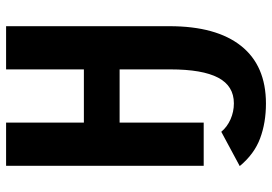

<svg xmlns="http://www.w3.org/2000/svg" viewBox="-153 -546 906 640"><g transform="rotate(-90 300.0 -226.0)"><path d="M388.7 -280.3H211.4V0H67.4V-658.7H211.4V-399.4H388.7V-658.7H532.7V-114.3Q532.7 42 466.8 124.8Q400.9 207.5 274.9 207.5Q210.9 207.5 158.7 188Q106.4 168.5 66.4 120.1L180.7 58.6Q196.8 78.1 222.2 89.4Q247.6 100.6 275.4 100.6Q333.5 100.6 361.1 48.1Q388.7 -4.4 388.7 -111.3Z"/></g></svg>

Font: Liberation Mono
Style: Bold
Weight: 700
Monospace: yes
Designer: Steve Matteson
Foundry: Ascender Corporation
Version: Version 2.1.5